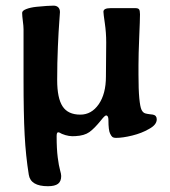

<svg xmlns="http://www.w3.org/2000/svg" viewBox="-20 -474 600 677"><path d="M468.3 -243.7V-210.9Q468.3 -157.7 471.2 -127.4Q474.1 -97.2 479 -86.9Q483.9 -76.7 492.2 -74.2Q499 -72.3 507.6 -71.3Q516.1 -70.3 519.5 -69.8Q532.7 -66.9 532.7 -53.2Q532.7 -33.7 504.9 -19Q480 -4.4 446.3 3.9Q412.6 12.2 388.7 12.2Q380.9 12.2 376.7 9.3Q372.6 6.3 368.2 -2.9Q362.3 -14.6 362.3 -51.3Q362.3 -66.9 354 -66.9Q349.6 -66.9 336.9 -50.8Q313 -21 295.2 -8.3Q277.3 4.4 246.6 5.9Q222.7 8.3 198.2 -2Q188.5 -8.3 184.1 -7.3Q179.7 -6.3 179.7 6.3Q179.7 51.3 183.6 81.3Q187.5 111.3 191.7 125.7Q195.8 140.1 195.8 146.5Q195.8 165.5 184.6 174.1Q173.3 182.6 148.9 182.6Q87.9 182.6 81.5 142.1Q70.8 75.7 66.9 1.7Q63 -72.3 63 -194.8V-370.6Q63 -381.8 60.5 -400.1Q58.1 -418.5 58.1 -428.7Q58.1 -436.5 72.8 -442.1Q87.4 -447.8 108.6 -450Q129.9 -452.1 144.8 -453.1Q159.7 -454.1 168.9 -454.1Q179.2 -454.1 185.3 -448.2Q191.4 -442.4 191.4 -431.2Q191.4 -428.2 189 -396.5Q186.5 -364.7 184.1 -309.1Q181.6 -253.4 181.6 -191.9Q181.6 -127.9 200.7 -98.9Q219.7 -69.8 263.2 -69.8Q302.7 -69.8 328.1 -106.4Q353.5 -143.1 353.5 -204.1Q353.5 -218.3 354 -262.7Q354.5 -307.1 354.5 -324.7Q354.5 -358.9 349.6 -392.3Q344.7 -425.8 344.7 -432.6Q344.7 -445.3 370.1 -445.3H457.5Q466.8 -445.3 470.2 -441.2Q473.6 -437 473.6 -423.8Q473.6 -404.8 470.9 -343Q468.3 -281.2 468.3 -243.7Z"/></svg>

Font: Cooper* SemiBold
Style: Regular
Weight: 600
Designer: Owen Earl
Foundry: indestructible type*
Version: Version 0.001